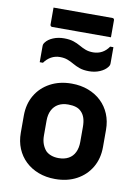

<svg xmlns="http://www.w3.org/2000/svg" viewBox="-104 -1034 807 1114"><g transform="rotate(10 300.0 -477.0)"><path d="M300 -550Q354 -550 398.5 -533Q443 -516 475 -485.5Q507 -455 524.5 -413Q542 -371 542 -320V-219Q542 -151 511.5 -99Q481 -47 426.5 -17.5Q372 12 300 12Q246 12 201.5 -5Q157 -22 125 -52.5Q93 -83 75.5 -125Q58 -167 58 -218V-319Q58 -387 88.5 -439Q119 -491 174 -520.5Q229 -550 300 -550ZM301 -427Q267 -427 243 -413.5Q219 -400 206 -374.5Q193 -349 193 -313V-225Q193 -197 201 -175.5Q209 -154 223 -138Q236 -125 255.5 -118Q275 -111 299 -111Q333 -111 357.5 -124.5Q382 -138 394.5 -164Q407 -190 407 -225V-313Q407 -344 400 -365.5Q393 -387 379 -401Q366 -415 346.5 -421Q327 -427 301 -427ZM390 -750Q418 -750 441.5 -762.5Q465 -775 482 -800H501Q501 -783 501 -766.5Q501 -750 501 -735Q501 -720 501 -706Q501 -699 499.5 -694.5Q498 -690 493 -683Q478 -663 449 -650.5Q420 -638 385 -638Q352 -638 329.5 -646Q307 -654 289 -664.5Q271 -675 251.5 -682.5Q232 -690 206 -690Q178 -690 154.5 -677Q131 -664 114 -640H95Q95 -657 95 -673Q95 -689 95 -704.5Q95 -720 95 -733Q95 -741 96.5 -745.5Q98 -750 103 -757Q118 -777 147 -789Q176 -801 211 -801Q244 -801 266.5 -793.5Q289 -786 307 -775.5Q325 -765 344.5 -757.5Q364 -750 390 -750ZM119 -966H466Q471 -966 474 -963Q477 -960 477 -955Q477 -938 477 -921.5Q477 -905 477 -888.5Q477 -872 477 -854H130Q127 -854 124.5 -855.5Q122 -857 120.5 -859.5Q119 -862 119 -865Q119 -883 119 -899.5Q119 -916 119 -932.5Q119 -949 119 -966Z"/></g></svg>

Font: Recursive
Style: Bold
Weight: 700
Version: Version 1.085